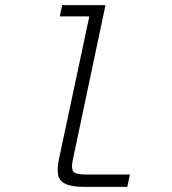

<svg xmlns="http://www.w3.org/2000/svg" viewBox="-20 -728 672 748"><path d="M309 0Q260 0 235.5 -11.5Q211 -23 206.5 -46Q202 -69 209 -105L328 -664H213L222 -708H391L263 -102Q257 -72 265.5 -60Q274 -48 314 -48H486L476 0Z"/></svg>

Font: Atkinson Hyperlegible Mono ExtraLight
Style: Italic
Weight: 200
Italic angle: -12°
Monospace: yes
Designer: Elliott Scott, Megan Eiswerth, Linus Boman, Theodore Petrosky, Letters from Sweden
Foundry: Applied Design Works, Letters from Sweden
Version: Version 2.001